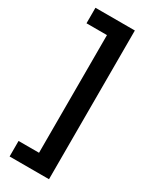

<svg xmlns="http://www.w3.org/2000/svg" viewBox="-223 -765 776 975"><g transform="rotate(30 165.0 -278.0)"><path d="M25 67V158H256V-714H25V-623H145V67Z"/></g></svg>

Font: Noto Sans Gunjala Gondi Semibold
Style: Regular
Weight: 400
Designer: Ek Type
Foundry: Ek Type
Version: Version 1.004